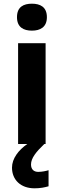

<svg xmlns="http://www.w3.org/2000/svg" viewBox="-20 -780 345 1040"><path d="M153 -760C108 -760 72 -743 72 -687C72 -632 108 -614 153 -614C197 -614 234 -632 234 -687C234 -743 197 -760 153 -760ZM148 111C148 77 175 43 220 0H227V-546H78V0H128C80 33 45 79 45 128C45 194 92 240 167 240C199 240 222 235 243 229V142C230 146 208 151 187 151C164 151 148 138 148 111Z"/></svg>

Font: Noto Sans Adlam
Style: Bold
Weight: 700
Designer: Mark Jamra, Neil Patel
Foundry: JamraPatel LLC
Version: Version 3.001